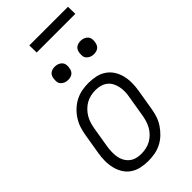

<svg xmlns="http://www.w3.org/2000/svg" viewBox="-277 -975 1054 1054"><g transform="rotate(-45 250.0 -447.5)"><path d="M202 8Q173 8 145.5 2Q118 -4 96 -19Q74 -34 60 -56.5Q46 -79 39.5 -105.5Q33 -132 33 -160.5Q33 -189 38 -218L58 -338Q62 -363 70 -387.5Q78 -412 92.5 -434.5Q107 -457 127.5 -476Q148 -495 172 -507Q196 -519 221 -523.5Q246 -528 271 -528Q300 -528 327.5 -522Q355 -516 377 -501Q399 -486 413.5 -463.5Q428 -441 434.5 -414.5Q441 -388 441 -359.5Q441 -331 436 -302L416 -182Q412 -157 404 -132.5Q396 -108 381 -85.5Q366 -63 346 -44Q326 -25 302 -13Q278 -1 252.5 3.5Q227 8 202 8ZM202 -47Q220 -47 239.5 -51Q259 -55 276 -64.5Q293 -74 307.5 -88.5Q322 -103 331.5 -120Q341 -137 346.5 -155Q352 -173 355 -191L375 -311Q379 -331 379.5 -350.5Q380 -370 376.5 -388.5Q373 -407 364.5 -423.5Q356 -440 341.5 -451.5Q327 -463 309 -468Q291 -473 271 -473Q253 -473 234 -469Q215 -465 198 -455.5Q181 -446 166.5 -431.5Q152 -417 142 -400Q132 -383 126.5 -365Q121 -347 118 -329L98 -209Q95 -189 94.5 -169.5Q94 -150 97 -131.5Q100 -113 109 -96.5Q118 -80 132 -68.5Q146 -57 164 -52Q182 -47 202 -47ZM405 -618Q392 -618 381 -622.5Q370 -627 362 -636Q354 -645 353 -657.5Q352 -670 354 -683Q355 -691 359.5 -699.5Q364 -708 371.5 -713Q379 -718 387.5 -720Q396 -722 404 -722Q417 -722 428.5 -717.5Q440 -713 447.5 -704Q455 -695 456.5 -682.5Q458 -670 455 -657Q454 -649 449.5 -640.5Q445 -632 438 -627Q431 -622 422 -620Q413 -618 405 -618ZM205 -618Q192 -618 181 -622.5Q170 -627 162 -636Q154 -645 153 -657.5Q152 -670 154 -683Q155 -691 159.5 -699.5Q164 -708 171.5 -713Q179 -718 187.5 -720Q196 -722 204 -722Q217 -722 228.5 -717.5Q240 -713 247.5 -704Q255 -695 256.5 -682.5Q258 -670 255 -657Q254 -649 249.5 -640.5Q245 -632 238 -627Q231 -622 222 -620Q213 -618 205 -618ZM189 -847 188 -903H488L489 -847Z"/></g></svg>

Font: Iosevka SS18 Light
Style: Italic
Weight: 300
Italic angle: -9°
Monospace: yes
Designer: Belleve Invis
Foundry: Belleve Invis
Version: Version 25.1.1; ttfautohint (v1.8.4)